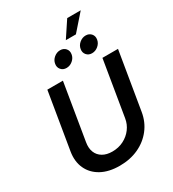

<svg xmlns="http://www.w3.org/2000/svg" viewBox="-257 -1240 1248 1387"><g transform="rotate(-30 367.5 -547.0)"><path d="M325.2 10.7Q234.4 10.7 172.1 -23.7Q109.9 -58.1 82.3 -118.7Q54.7 -179.2 67.4 -256.8L145.5 -727.5H275.4L197.8 -258.8Q189.9 -212.4 203.6 -178Q217.3 -143.6 249.8 -124.3Q282.2 -105 330.1 -105Q381.8 -105 424.1 -126.5Q466.3 -147.9 493.9 -184.6Q521.5 -221.2 528.8 -267.6L605 -727.5H734.9L655.3 -248Q642.6 -170.4 597.2 -112.1Q551.8 -53.7 481.9 -21.5Q412.1 10.7 325.2 10.7ZM557.6 -793.5Q529.3 -793.5 512.5 -813.2Q495.6 -833 500.5 -860.8Q504.9 -889.2 528.3 -908.7Q551.8 -928.2 580.1 -928.2Q608.9 -928.2 625.7 -908.7Q642.6 -889.2 637.7 -860.8Q633.3 -833 609.9 -813.2Q586.4 -793.5 557.6 -793.5ZM344.7 -793.5Q316.4 -793.5 299.6 -813.2Q282.7 -833 287.6 -860.8Q292 -889.2 315.4 -908.7Q338.9 -928.2 367.2 -928.2Q396 -928.2 412.8 -908.7Q429.7 -889.2 424.8 -860.8Q420.4 -833 397 -813.2Q373.5 -793.5 344.7 -793.5ZM439.9 -970.2 528.3 -1103.5H641.1L523.9 -970.2Z"/></g></svg>

Font: Inter 18pt SemiBold
Style: Italic
Weight: 600
Italic angle: -9.3988°
Designer: Rasmus Andersson
Foundry: rsms
Version: Version 4.001;git-66647c0bb